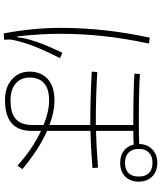

<svg xmlns="http://www.w3.org/2000/svg" viewBox="64 -912 872 1040"><g transform="rotate(90 500.0 -392.0)"><path d="M689 -678V-476Q757 -477 888 -487L890 -457L864 -455Q764 -447 689 -446V-211Q791 -166 896 -77L877 -51Q786 -133 689 -178V-127Q689 17 522 17Q453 17 410.5 -20Q368 -57 368 -116Q368 -178 408 -214.5Q448 -251 526 -251Q586 -251 657 -224V-445H644Q520 -445 368 -453L370 -483Q495 -475 643 -475H657V-678Q479 -678 379 -684L381 -714Q457 -708 659 -708Q702 -708 760 -710Q761 -753 788.5 -780.5Q816 -808 862 -808Q909 -808 936.5 -780Q964 -752 964 -707Q964 -662 936.5 -634.5Q909 -607 862 -607Q823 -607 797 -626.5Q771 -646 763 -680Q721 -678 689 -678ZM787 -703Q787 -672 806.5 -652.5Q826 -633 862 -633Q898 -633 917 -652Q936 -671 936 -703V-713Q936 -744 917 -763Q898 -782 862 -782Q826 -782 806.5 -762.5Q787 -743 787 -713ZM182 -50Q188 -133 266 -294L295 -281Q252 -196 230.5 -140Q209 -84 197 -30Q194 -15 194 -3Q194 7 196 21L161 24Q131 -134 131 -286Q131 -523 184 -767L216 -763Q163 -518 163 -285Q163 -176 177 -50ZM657 -192Q584 -222 524 -222Q461 -222 430.5 -194.5Q400 -167 400 -117Q400 -69 432.5 -41Q465 -13 523 -13Q593 -13 625 -42Q657 -71 657 -130Z"/></g></svg>

Font: IBM Plex Sans JP ExtraLight
Style: Regular
Weight: 200
Designer: Mike Abbink; Paul van der Laan; Pieter van Rosmalen; Wujin Sim; Yejin Wi; Jinhee Kim; Boomi Park; Yona Kim; Kichan Ma
Foundry: Sandoll Inc.
Version: Version 1.001